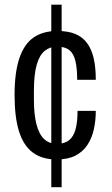

<svg xmlns="http://www.w3.org/2000/svg" viewBox="-20 -750 477 821"><path d="M199.3 50.6V-730H243.6V50.6ZM221.9 -68.1Q160.4 -68.1 120.4 -97.6Q80.5 -127.1 61.4 -188.1Q42.3 -249.1 42.3 -343.1Q42.3 -440.5 62.9 -501.3Q83.5 -562.1 123.9 -589.9Q164.4 -617.6 225.3 -617.6Q271.4 -617.6 302.3 -604.7Q333.3 -591.7 352.5 -565.5Q371.8 -539.2 380.7 -500.4Q389.6 -461.5 389.6 -408.8H310Q310 -458.7 302.3 -490.1Q294.7 -521.5 276.2 -536Q257.8 -550.6 223.8 -550.6Q194.1 -550.6 171.8 -533Q149.4 -515.5 137.2 -474Q125 -432.6 125 -359.6V-324.1Q125 -260.7 135.9 -218.4Q146.8 -176.2 168.4 -155.6Q190.1 -135.1 223.9 -135.1Q256.3 -135.1 275.5 -150.6Q294.8 -166 303.2 -197.6Q311.6 -229.2 311.6 -275.9H389.6Q389.6 -233.9 381.1 -196.3Q372.7 -158.7 353.5 -129.8Q334.2 -100.8 302.3 -84.5Q270.4 -68.1 221.9 -68.1Z"/></svg>

Font: Archivo SemiBold Condensed
Style: Regular
Weight: 600
Width: 3
Version: Version 2.001